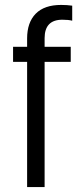

<svg xmlns="http://www.w3.org/2000/svg" viewBox="-20 -759 313 779"><path d="M90 -603Q90 -668 125 -703.5Q160 -739 228 -739Q252 -739 273 -736V-675Q258 -679 233 -679Q161 -679 161 -604V-569H267V-508H161V0H90V-508H33V-569H90Z"/></svg>

Font: Khand
Style: Regular
Weight: 400
Designer: Devanagari: Sanchit Sawaria, Jyotish Sonowal; Latin: Satya Rajpurohit
Foundry: Indian Type Foundry
Version: Version 1.100;PS 1.0;hotconv 1.0.78;makeotf.lib2.5.61930; tt